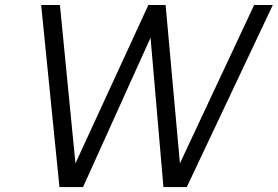

<svg xmlns="http://www.w3.org/2000/svg" viewBox="-20 -759 1127 779"><path d="M221.2 0 147 -738.8H223.1L286.1 -96.2L582 -738.8H651.9L710 -96.2L1011.2 -738.8H1086.9L737.8 0H643.1L590.8 -606L316.9 0Z"/></svg>

Font: Involve
Style: Italic
Weight: 400
Italic angle: -10.5°
Designer: Stefan Peev
Foundry: Context Ltd.
Version: Version 1.001